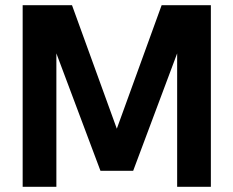

<svg xmlns="http://www.w3.org/2000/svg" viewBox="-20 -717 896 737"><path d="M67 0V-697H256.4L440 -191H416.8L600.4 -697H789.4V0H660V-545.8L671.8 -543.6L491.2 -61.4H365.6L184.6 -543.6L196.4 -545.8V0Z"/></svg>

Font: Hanken Grotesk
Style: Regular
Weight: 400
Designer: Alfredo Marco Pradil
Foundry: Hanken Design Co.
Version: Version 3.013